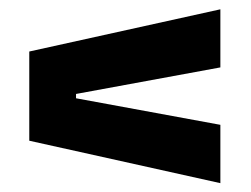

<svg xmlns="http://www.w3.org/2000/svg" viewBox="-20 -520 554 423"><path d="M147.5 -313V-303.5L465.5 -245V-116.5L44.5 -210V-406.5L465.5 -499.5V-371.5Z"/></svg>

Font: Anek Gujarati Medium
Style: Bold
Weight: 700
Version: Version 1.003